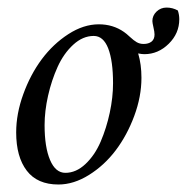

<svg xmlns="http://www.w3.org/2000/svg" viewBox="-20 -490 501 515"><path d="M231.4 -393.6Q202.1 -393.6 176.5 -370.1Q150.9 -346.7 134.5 -310.5Q118.2 -274.4 108.9 -233.2Q99.6 -191.9 99.6 -154.3Q99.6 -95.2 114.3 -60.8Q128.9 -26.4 155.3 -26.4Q184.1 -26.4 209.2 -50Q234.4 -73.7 250 -110.1Q265.6 -146.5 274.4 -187.7Q283.2 -229 283.2 -266.6Q283.2 -326.7 270.3 -360.1Q257.3 -393.6 231.4 -393.6ZM365.2 -372.1Q378.4 -372.1 386.5 -378.4Q394.5 -384.8 394.5 -397.5Q394.5 -404.3 391.6 -416.7Q388.7 -429.2 388.7 -433.6Q388.7 -448.2 399.9 -459Q411.1 -469.7 426.8 -469.7Q442.9 -469.7 457 -461.9Q460.9 -450.2 460.9 -438.5Q460.9 -400.4 432.6 -372.6Q404.3 -344.7 367.2 -344.7Q360.4 -344.7 350.6 -346.7Q359.4 -317.4 359.4 -281.2Q359.4 -231 340.1 -179Q320.8 -127 290.3 -86.7Q259.8 -46.4 218.8 -20.8Q177.7 4.9 136.7 4.9Q80.1 4.9 51.8 -32.2Q23.4 -69.3 23.4 -134.8Q23.4 -185.1 42.5 -237.5Q61.5 -290 92 -331.1Q122.6 -372.1 163.3 -398.4Q204.1 -424.8 245.1 -424.8Q283.2 -424.8 312.5 -404.3Q318.4 -400.4 328.6 -390.9Q338.9 -381.3 346.9 -376.7Q355 -372.1 365.2 -372.1Z"/></svg>

Font: Crimson
Style: Italic
Weight: 400
Italic angle: -11°
Version: Version 0.8